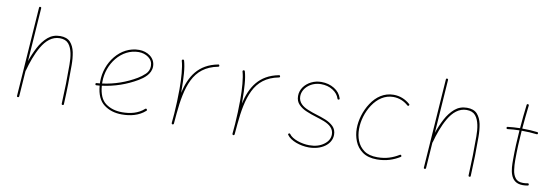

<svg xmlns="http://www.w3.org/2000/svg" viewBox="-53 -1057 4172 1436"><g transform="rotate(10 2033.5 -339.0)"><path d="M111.8 8.3C117.2 8.3 120.1 5.9 120.6 0.5L134.3 -195.3C135.3 -196.3 135.7 -197.3 136.2 -198.7C152.3 -258.8 175.8 -327.6 209 -384.3C242.2 -440.9 286.1 -480 344.7 -480C374.5 -480 397 -471.2 412.1 -453.1C441.9 -417.5 449.7 -357.9 449.7 -297.4C449.7 -248 449.2 -199.7 448.7 -152.8C447.8 -105.5 445.8 -54.7 443.4 -0.5C443.4 5.4 446.3 8.3 451.7 8.3C457 8.3 460 5.9 460 0.5C462.4 -53.7 464.4 -105 465.3 -152.3C465.8 -199.7 466.3 -248 466.3 -297.4C466.3 -331.1 463.4 -363.3 457.5 -394C451.2 -424.3 439.5 -449.2 422.4 -468.3C404.8 -487.3 378.9 -496.6 344.7 -496.6C309.1 -496.6 277.8 -485.4 252 -463.4C226.1 -440.9 203.6 -412.1 185.5 -377.4C167.5 -342.8 151.9 -306.6 139.6 -270L168 -676.3C168.5 -681.6 166 -685.1 160.2 -685.5C154.8 -686 151.9 -683.6 151.4 -677.2L104 -0.5C103.5 5.4 106 8.3 111.8 8.3Z M1076.2 -57.6C1080.6 -61 1080.6 -65.4 1076.7 -69.8C1073.2 -74.2 1068.8 -74.2 1064.5 -70.3C1020 -29.8 960.9 -15.6 898.9 -15.6C848.6 -15.6 806.6 -28.3 772.9 -53.2C739.3 -78.1 720.2 -122.1 715.3 -184.6C810.1 -196.8 898.4 -227.5 980.5 -275.9C1016.1 -297.4 1067.9 -334 1067.9 -393.1C1067.9 -459.5 1005.9 -497.1 944.3 -497.1C798.8 -497.1 697.8 -356 697.8 -214.8C697.8 -209.5 697.8 -204.6 698.2 -199.2C689.9 -198.7 682.1 -197.8 673.8 -197.3C668 -196.8 665.5 -193.8 666 -188.5C666.5 -182.6 669.4 -180.2 674.8 -180.7C683.1 -181.2 690.9 -182.1 699.2 -182.6C704.6 -116.2 726.1 -68.8 763.2 -41C799.8 -13.2 845.2 1 898.9 1C962.9 1 1026.9 -13.2 1076.2 -57.6ZM944.3 -480.5C972.2 -480.5 997.1 -472.7 1019 -457C1040.5 -440.9 1051.3 -419.9 1051.3 -393.1C1051.3 -368.7 1042.5 -348.1 1025.4 -331.5C1007.8 -314.9 989.7 -301.3 971.7 -290.5C892.1 -243.2 806.6 -213.4 714.4 -201.2V-214.8C714.4 -349.6 811 -480.5 944.3 -480.5Z M1286.1 8.3H1286.6C1290 8.8 1293 7.3 1294.4 3.9L1294.9 3.4V2.9L1295.4 1C1297.9 -22.9 1300.3 -48.8 1302.2 -76.7C1311.5 -177.7 1326.7 -267.6 1361.3 -338.4C1396 -408.7 1453.6 -457.5 1547.9 -475.6C1553.7 -477.1 1556.2 -480 1554.7 -485.4C1553.2 -491.2 1550.3 -493.7 1544.9 -492.2C1398.4 -463.9 1337.9 -364.7 1308.6 -234.9V-259.8C1308.6 -302.7 1307.1 -343.3 1304.2 -381.8C1301.3 -420.4 1295.9 -451.7 1288.6 -476.6C1286.6 -481.9 1283.2 -483.9 1277.8 -482.4C1272.5 -480.5 1270.5 -477.1 1272 -471.7C1278.8 -448.7 1283.7 -418 1287.1 -380.4C1290.5 -342.8 1292 -302.2 1292 -259.8C1292 -197.8 1289.1 -132.8 1285.2 -76.2C1283.2 -52.2 1280.8 -27.8 1278.8 -2.4V-1V-0.5C1278.3 3.4 1279.8 5.9 1283.2 7.3C1283.7 7.3 1283.7 7.3 1283.7 7.8H1284.2Z M1747.6 8.3H1748C1751.5 8.8 1754.4 7.3 1755.9 3.9L1756.3 3.4V2.9L1756.8 1C1759.3 -22.9 1761.7 -48.8 1763.7 -76.7C1772.9 -177.7 1788.1 -267.6 1822.8 -338.4C1857.4 -408.7 1915 -457.5 2009.3 -475.6C2015.1 -477.1 2017.6 -480 2016.1 -485.4C2014.6 -491.2 2011.7 -493.7 2006.3 -492.2C1859.9 -463.9 1799.3 -364.7 1770 -234.9V-259.8C1770 -302.7 1768.6 -343.3 1765.6 -381.8C1762.7 -420.4 1757.3 -451.7 1750 -476.6C1748 -481.9 1744.6 -483.9 1739.3 -482.4C1733.9 -480.5 1731.9 -477.1 1733.4 -471.7C1740.2 -448.7 1745.1 -418 1748.5 -380.4C1752 -342.8 1753.4 -302.2 1753.4 -259.8C1753.4 -197.8 1750.5 -132.8 1746.6 -76.2C1744.6 -52.2 1742.2 -27.8 1740.2 -2.4V-1V-0.5C1739.7 3.4 1741.2 5.9 1744.6 7.3C1745.1 7.3 1745.1 7.3 1745.1 7.8H1745.6Z M2478 -390.1C2483.4 -391.6 2485.4 -395 2483.4 -400.4C2474.1 -430.2 2455.6 -453.6 2426.8 -471.2C2397.9 -488.8 2365.2 -497.6 2328.6 -497.6C2300.8 -497.6 2275.4 -491.7 2252 -480C2204.6 -456.1 2173.8 -414.1 2173.8 -364.7C2173.8 -337.9 2182.1 -316.4 2198.7 -299.8C2215.3 -282.7 2235.8 -269.5 2260.3 -259.8C2284.7 -249.5 2308.1 -241.2 2331.1 -234.4C2352.1 -228 2374 -220.7 2396 -212.4C2439.9 -194.8 2473.1 -168.9 2473.1 -124.5C2473.1 -94.7 2459 -68.8 2430.2 -47.9C2401.4 -26.4 2364.7 -15.6 2319.3 -15.6C2261.2 -15.6 2189.5 -38.6 2166 -73.2C2162.6 -77.6 2158.7 -78.6 2154.3 -75.2C2149.9 -72.3 2149.4 -68.8 2152.3 -64.5C2179.7 -24.4 2253.9 1 2319.3 1C2414.6 1 2489.7 -51.3 2489.7 -124.5C2489.7 -150.4 2481.4 -171.4 2465.3 -187.5C2448.7 -203.6 2428.7 -216.3 2404.8 -226.1C2380.9 -235.4 2357.9 -243.7 2335.9 -250C2314 -256.3 2292 -264.2 2269.5 -273.4C2224.6 -291 2190.4 -318.4 2190.4 -364.7C2190.4 -426.8 2252.4 -481 2328.6 -481C2362.8 -481 2392.6 -473.1 2418 -457C2443.4 -440.9 2460 -420.4 2467.8 -395.5C2469.2 -390.6 2472.7 -388.7 2478 -390.1Z M3002.9 -437.5C3006.3 -441.9 3006.3 -445.8 3002 -449.2C2968.3 -478.5 2927.7 -497.1 2877.4 -497.1C2805.2 -497.1 2748 -456.5 2709 -397C2669.4 -337.4 2648.4 -264.6 2648.4 -200.7C2648.4 -168 2654.3 -136.2 2666.5 -105.5C2678.7 -74.7 2698.2 -49.3 2726.1 -29.3C2753.9 -9.3 2790.5 1 2836.9 1C2906.7 1 2961.4 -19 3008.8 -47.9C3013.7 -50.8 3014.6 -54.7 3011.7 -59.6C3008.8 -64.5 3004.9 -65.4 3000 -62.5C2954.6 -34.7 2903.8 -15.6 2836.9 -15.6C2794.4 -15.6 2760.7 -24.4 2735.8 -42.5C2685.5 -78.1 2666 -138.7 2666 -200.7C2666 -262.7 2686 -331.5 2723.1 -387.2C2760.3 -442.9 2813 -480.5 2877.4 -480.5C2922.4 -480.5 2960 -463.9 2991.2 -436.5C2995.6 -433.1 2999.5 -433.1 3002.9 -437.5Z M3201.7 8.3C3207 8.3 3210 5.9 3210.4 0.5L3224.1 -195.3C3225.1 -196.3 3225.6 -197.3 3226.1 -198.7C3242.2 -258.8 3265.6 -327.6 3298.8 -384.3C3332 -440.9 3376 -480 3434.6 -480C3464.4 -480 3486.8 -471.2 3502 -453.1C3531.7 -417.5 3539.6 -357.9 3539.6 -297.4C3539.6 -248 3539.1 -199.7 3538.6 -152.8C3537.6 -105.5 3535.6 -54.7 3533.2 -0.5C3533.2 5.4 3536.1 8.3 3541.5 8.3C3546.9 8.3 3549.8 5.9 3549.8 0.5C3552.2 -53.7 3554.2 -105 3555.2 -152.3C3555.7 -199.7 3556.2 -248 3556.2 -297.4C3556.2 -331.1 3553.2 -363.3 3547.4 -394C3541 -424.3 3529.3 -449.2 3512.2 -468.3C3494.6 -487.3 3468.8 -496.6 3434.6 -496.6C3398.9 -496.6 3367.7 -485.4 3341.8 -463.4C3315.9 -440.9 3293.5 -412.1 3275.4 -377.4C3257.3 -342.8 3241.7 -306.6 3229.5 -270L3257.8 -676.3C3258.3 -681.6 3255.9 -685.1 3250 -685.5C3244.6 -686 3241.7 -683.6 3241.2 -677.2L3193.8 -0.5C3193.4 5.4 3195.8 8.3 3201.7 8.3Z M3989.7 -399.4C3990.2 -404.8 3987.8 -408.2 3982.4 -408.7C3948.2 -413.1 3911.1 -415 3870.6 -415H3867.7C3873 -474.1 3878.4 -533.7 3885.7 -592.8C3886.2 -598.1 3883.8 -601.6 3878.4 -602.1C3873 -602.5 3869.6 -600.1 3869.1 -594.7C3861.8 -534.7 3855.5 -475.1 3851.1 -415C3818.8 -414.6 3788.1 -412.1 3758.3 -408.7C3752.9 -408.2 3750.5 -404.8 3751 -399.4C3751.5 -394 3754.9 -391.6 3760.3 -392.1C3788.6 -395.5 3818.4 -397.9 3849.6 -398.4C3843.8 -324.2 3840.3 -249.5 3840.3 -173.3C3840.3 -104 3841.8 1 3943.8 1C3956.1 1 3968.8 0 3981.4 -2.4C3987.3 -3.9 3989.7 -6.8 3988.3 -12.2C3986.8 -18.1 3983.9 -20.5 3978.5 -19C3966.8 -16.6 3955.1 -15.6 3943.8 -15.6C3916.5 -15.6 3897 -23.4 3884.8 -39.6C3872.6 -55.7 3864.7 -75.7 3861.8 -100.1C3858.4 -124 3856.9 -148.4 3856.9 -173.3C3856.9 -249.5 3860.4 -324.2 3866.2 -398.4H3870.6C3909.2 -398.4 3945.8 -396.5 3980.5 -392.1C3985.8 -391.6 3989.3 -394 3989.7 -399.4Z"/></g></svg>

Font: Mikhak Thin
Style: Regular
Weight: 100
Designer: Amin Abedi
Version: Version 3.2